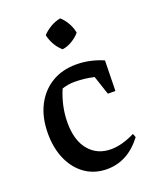

<svg xmlns="http://www.w3.org/2000/svg" viewBox="-137 -798 715 886"><g transform="rotate(-20 220.5 -355.0)"><path d="M235 9Q175 9 129.5 -22Q84 -53 58.5 -109Q33 -165 33 -238Q33 -317 62.5 -374.5Q92 -432 143.5 -463Q195 -494 264 -494Q331 -494 396 -466L393 -317H356L325 -410Q279 -421 229 -421Q198 -421 168 -411Q135 -334 135 -254Q135 -167 175.5 -119Q216 -71 283 -71Q337 -71 401 -103L408 -85Q337 9 235 9ZM268 -719Q287 -702 300 -678.5Q313 -655 317 -631Q301 -612 277.5 -598Q254 -584 230 -581Q211 -597 197.5 -620.5Q184 -644 179 -669Q196 -687 219 -700.5Q242 -714 268 -719Z"/></g></svg>

Font: Piazzolla Medium
Style: Regular
Weight: 500
Designer: Juan Pablo del Peral
Foundry: Huerta Tipografica
Version: Version 1.330